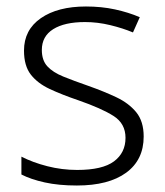

<svg xmlns="http://www.w3.org/2000/svg" viewBox="-20 -562 509 592"><path d="M423 -141Q423 -69 369 -29.5Q315 10 217 10Q161 10 118 0.5Q75 -9 46 -24V-79Q81 -61 126 -49.5Q171 -38 218 -38Q296 -38 331.5 -64.5Q367 -91 367 -137Q367 -181 330 -204.5Q293 -228 221 -253Q171 -270 133.5 -287.5Q96 -305 75 -332Q54 -359 54 -406Q54 -470 106 -506Q158 -542 245 -542Q293 -542 334.5 -533Q376 -524 411 -509L390 -462Q359 -475 320 -484.5Q281 -494 242 -494Q179 -494 144 -472Q109 -450 109 -408Q109 -376 126 -357.5Q143 -339 175 -326Q207 -313 253 -297Q301 -280 339 -262Q377 -244 400 -216Q423 -188 423 -141Z"/></svg>

Font: Noto Sans Sinhala Light
Style: Regular
Weight: 300
Designer: Jelle Bosma - Monotype Design Team
Foundry: Monotype Imaging Inc.
Version: Version 2.006; ttfautohint (v1.8.4.7-5d5b)